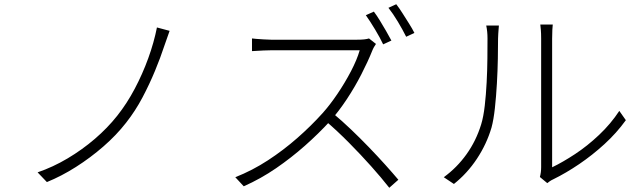

<svg xmlns="http://www.w3.org/2000/svg" viewBox="-20 -858 3040 909"><path d="M783 -712Q777 -696 770 -675Q763 -654 757 -638Q740 -586 714 -523Q688 -460 654.5 -396.5Q621 -333 577 -277Q531 -218 469.5 -164.5Q408 -111 339.5 -67.5Q271 -24 202 4L158 -42Q231 -67 300 -108Q369 -149 429 -200.5Q489 -252 535 -310Q581 -368 618 -438Q655 -508 682 -582.5Q709 -657 723 -728Z M1750 -803Q1763 -786 1778 -761.5Q1793 -737 1807.5 -712Q1822 -687 1833 -666L1794 -648Q1780 -678 1756 -718Q1732 -758 1712 -786ZM1856 -838Q1870 -820 1885.5 -795.5Q1901 -771 1916.5 -746.5Q1932 -722 1942 -702L1903 -684Q1886 -718 1863.5 -755.5Q1841 -793 1819 -821ZM1760 -650Q1756 -645 1750.5 -635Q1745 -625 1742 -617Q1722 -567 1691 -506.5Q1660 -446 1622 -388.5Q1584 -331 1544 -286Q1488 -225 1423.5 -168Q1359 -111 1287 -61.5Q1215 -12 1134 24L1094 -19Q1175 -51 1248.5 -99Q1322 -147 1387.5 -204.5Q1453 -262 1507 -322Q1542 -361 1577.5 -413.5Q1613 -466 1641.5 -520.5Q1670 -575 1683 -620Q1676 -620 1644 -620Q1612 -620 1567 -620Q1522 -620 1472.5 -620Q1423 -620 1378 -620Q1333 -620 1302.5 -620Q1272 -620 1264 -620Q1248 -620 1227.5 -619Q1207 -618 1191 -617Q1175 -616 1173 -616V-676Q1176 -675 1192 -674Q1208 -673 1228 -671.5Q1248 -670 1264 -670Q1272 -670 1302 -670Q1332 -670 1375.5 -670Q1419 -670 1466 -670Q1513 -670 1556.5 -670Q1600 -670 1630.5 -670Q1661 -670 1669 -670Q1689 -670 1703.5 -671.5Q1718 -673 1727 -676ZM1557 -321Q1599 -286 1642 -245Q1685 -204 1726.5 -161Q1768 -118 1803.5 -78.5Q1839 -39 1866 -7L1823 31Q1787 -15 1737.5 -70.5Q1688 -126 1632 -182.5Q1576 -239 1521 -286Z M2536 -20Q2539 -31 2540.5 -42.5Q2542 -54 2542 -67Q2542 -75 2542 -109.5Q2542 -144 2542 -195.5Q2542 -247 2542 -307Q2542 -367 2542 -427Q2542 -487 2542 -539Q2542 -591 2542 -627.5Q2542 -664 2542 -675Q2542 -700 2540.5 -717Q2539 -734 2538 -742H2597Q2596 -734 2595 -717Q2594 -700 2594 -675Q2594 -663 2594 -625.5Q2594 -588 2594 -534Q2594 -480 2594 -417.5Q2594 -355 2594 -294.5Q2594 -234 2594 -183Q2594 -132 2594 -100.5Q2594 -69 2594 -66Q2644 -90 2702.5 -128.5Q2761 -167 2816.5 -219.5Q2872 -272 2912 -333L2943 -289Q2899 -228 2841.5 -175.5Q2784 -123 2722 -81Q2660 -39 2601 -10Q2590 -5 2583 0Q2576 5 2571 9ZM2081 -19Q2143 -64 2188.5 -127.5Q2234 -191 2258 -269Q2269 -305 2275 -357.5Q2281 -410 2284 -468Q2287 -526 2287.5 -581Q2288 -636 2288 -676Q2288 -693 2286.5 -708Q2285 -723 2282 -737H2342Q2341 -729 2340.5 -719Q2340 -709 2339 -698.5Q2338 -688 2338 -676Q2338 -636 2337 -580Q2336 -524 2332.5 -462.5Q2329 -401 2323 -346Q2317 -291 2307 -254Q2284 -176 2238 -106.5Q2192 -37 2129 13Z"/></svg>

Font: Noto Sans JP Thin Light
Style: Regular
Weight: 300
Version: Version 2.004-H2;hotconv 1.0.118;makeotfexe 2.5.65603